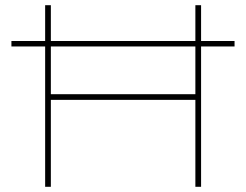

<svg xmlns="http://www.w3.org/2000/svg" viewBox="-20 -720 949 740"><path d="M24 -541V-562H161H171H741H748H884V-541H749H741H171H159ZM733 0V-700H755V0ZM154 0V-700H176V0ZM165 -335 166 -357H744V-335Z"/></svg>

Font: Lexend Mega Thin
Style: Regular
Weight: 250
Version: Version 1.007